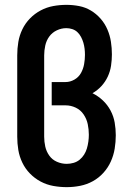

<svg xmlns="http://www.w3.org/2000/svg" viewBox="-20 -763 540 791"><path d="M255 8Q227 8 199.5 3Q172 -2 147.5 -15Q123 -28 103.5 -48Q84 -68 72 -93Q60 -118 55.5 -145Q51 -172 51 -200V-535Q51 -563 55.5 -590Q60 -617 72 -642Q84 -667 103.5 -687Q123 -707 147.5 -720Q172 -733 199 -738Q226 -743 254 -743Q280 -743 306 -738Q332 -733 354.5 -719.5Q377 -706 394.5 -686Q412 -666 422.5 -641.5Q433 -617 437 -591Q441 -565 441 -539Q441 -516 437.5 -492.5Q434 -469 424 -447.5Q414 -426 398 -408.5Q382 -391 361 -379Q385 -367 404 -349Q423 -331 435.5 -307.5Q448 -284 452.5 -258Q457 -232 457 -206Q457 -178 452.5 -150.5Q448 -123 436.5 -97.5Q425 -72 406 -51Q387 -30 362.5 -16.5Q338 -3 310.5 2.5Q283 8 255 8ZM255 -88Q269 -88 283 -92Q297 -96 308 -105Q319 -114 326.5 -126Q334 -138 338 -151.5Q342 -165 344 -179.5Q346 -194 346 -208Q346 -230 341.5 -251.5Q337 -273 324.5 -291.5Q312 -310 292 -319.5Q272 -329 250 -329H193V-425H250Q269 -425 286.5 -435Q304 -445 313.5 -462Q323 -479 326.5 -498.5Q330 -518 330 -537Q330 -550 328.5 -562.5Q327 -575 323.5 -587Q320 -599 314 -610.5Q308 -622 299 -630.5Q290 -639 278 -643Q266 -647 253 -647Q233 -647 214 -638Q195 -629 183 -612.5Q171 -596 166.5 -575.5Q162 -555 162 -535V-200Q162 -179 166.5 -159Q171 -139 183 -122Q195 -105 214.5 -96.5Q234 -88 255 -88Z"/></svg>

Font: Iosevka Curly
Style: Bold
Weight: 700
Monospace: yes
Designer: Belleve Invis
Foundry: Belleve Invis
Version: Version 22.1.2; ttfautohint (v1.8.4)